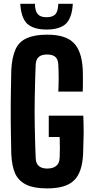

<svg xmlns="http://www.w3.org/2000/svg" viewBox="-20 -993 497 1021"><path d="M231.4 8.8C296.9 8.8 343.8 -4.9 373 -33.2C403.3 -61.5 418.9 -109.4 421.9 -174.8C422.9 -209 423.8 -244.1 424.8 -280.3V-300.8C424.8 -329.1 423.8 -354.5 422.9 -377.9H239.3V-264.6H296.9C297.9 -254.9 297.9 -243.2 297.9 -228.5C298.8 -214.8 298.8 -201.2 297.9 -187.5C297.9 -172.9 297.9 -161.1 296.9 -151.4C295.9 -132.8 290 -119.1 278.3 -110.4C267.6 -101.6 252 -96.7 231.4 -96.7C210.9 -96.7 196.3 -101.6 186.5 -110.4C175.8 -119.1 170.9 -132.8 169.9 -151.4C168 -189.5 167 -229.5 166 -271.5C165 -313.5 164.1 -356.4 164.1 -400.4C164.1 -444.3 165 -487.3 166 -529.3C167 -571.3 168 -612.3 169.9 -650.4C170.9 -668 175.8 -681.6 186.5 -690.4C196.3 -699.2 210.9 -703.1 231.4 -703.1C250 -703.1 263.7 -699.2 274.4 -690.4C284.2 -681.6 289.1 -668 290 -650.4C291 -629.9 292 -605.5 292 -578.1C292 -550.8 291 -526.4 290 -505.9H419.9C420.9 -524.4 420.9 -543.9 420.9 -566.4C420.9 -588.9 420.9 -608.4 419.9 -627C416 -692.4 399.4 -738.3 370.1 -766.6C340.8 -794.9 294.9 -808.6 231.4 -808.6C186.5 -808.6 150.4 -802.7 123 -790C95.7 -778.3 75.2 -758.8 62.5 -730.5C49.8 -702.1 42 -665 40 -619.1C39.1 -586.9 39.1 -552.7 38.1 -514.6C37.1 -476.6 37.1 -437.5 37.1 -397.5C37.1 -357.4 37.1 -318.4 38.1 -280.3C39.1 -242.2 39.1 -207 40 -174.8C42 -130.9 48.8 -95.7 61.5 -68.4C74.2 -42 94.7 -22.5 122.1 -9.8C149.4 2.9 185.5 8.8 231.4 8.8ZM227.5 -835.9C275.4 -835.9 309.6 -846.7 331.1 -867.2C352.5 -888.7 364.3 -923.8 367.2 -972.7H290C289.1 -947.3 284.2 -928.7 275.4 -918C265.6 -907.2 250 -901.4 227.5 -901.4C205.1 -901.4 189.5 -907.2 180.7 -918C170.9 -928.7 166 -947.3 166 -972.7H87.9C90.8 -923.8 102.5 -888.7 124 -867.2C146.5 -846.7 180.7 -835.9 227.5 -835.9Z"/></svg>

Font: Yellow Ladder Regular
Style: Regular
Weight: 400
Designer: Zima Creative
Version: Version 2.002